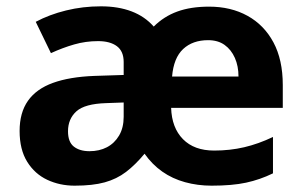

<svg xmlns="http://www.w3.org/2000/svg" viewBox="-20 -577 957 607"><path d="M641 -556Q710 -556 762.5 -527Q815 -498 844.5 -443Q874 -388 874 -308V-236H521Q523 -173 558.5 -137Q594 -101 657 -101Q707 -101 752 -111.5Q797 -122 843 -144V-29Q802 -9 758 0.5Q714 10 649 10Q605 10 565 -1Q525 -12 493 -34.5Q461 -57 437 -91Q408 -56 378.5 -33.5Q349 -11 311 -0.5Q273 10 216 10Q169 10 129.5 -8.5Q90 -27 66 -65.5Q42 -104 42 -163Q42 -221 68.5 -258.5Q95 -296 147.5 -315Q200 -334 278 -337L371 -340V-381Q371 -415 349.5 -431Q328 -447 290 -447Q251 -447 214.5 -436.5Q178 -426 141 -409L93 -508Q136 -531 189 -544Q242 -557 299 -557Q354 -557 396 -541Q438 -525 466 -493Q498 -525 540.5 -540.5Q583 -556 641 -556ZM316 -251Q248 -249 221.5 -225Q195 -201 195 -162Q195 -128 213.5 -113.5Q232 -99 263 -99Q294 -99 318 -111.5Q342 -124 356.5 -148.5Q371 -173 371 -208V-253ZM638 -450Q589 -450 559 -422Q529 -394 524 -335H734Q734 -368 722.5 -394Q711 -420 690 -435Q669 -450 638 -450Z"/></svg>

Font: Noto Sans Armenian
Style: Bold
Weight: 700
Version: Version 2.007